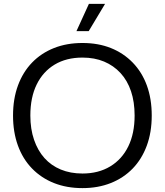

<svg xmlns="http://www.w3.org/2000/svg" viewBox="-20 -958 847 987"><path d="M404 9Q323 9 257.5 -17Q192 -43 144.5 -92Q97 -141 72 -210Q47 -279 47 -364Q47 -450 72.5 -519Q98 -588 145 -636.5Q192 -685 257.5 -711Q323 -737 404 -737Q485 -737 550 -711Q615 -685 662.5 -636Q710 -587 735 -518.5Q760 -450 760 -364Q760 -278 734.5 -209Q709 -140 662 -91.5Q615 -43 549.5 -17Q484 9 404 9ZM404 -66Q486 -66 546.5 -102.5Q607 -139 639.5 -205.5Q672 -272 672 -364Q672 -434 653.5 -489Q635 -544 599.5 -582.5Q564 -621 515 -641.5Q466 -662 404 -662Q321 -662 261 -626Q201 -590 168.5 -523.5Q136 -457 136 -364Q136 -295 155 -239.5Q174 -184 208.5 -145.5Q243 -107 292.5 -86.5Q342 -66 404 -66ZM373 -798 437 -938H520L436 -798Z"/></svg>

Font: Mona Sans ExtraLight
Style: Regular
Weight: 400
Version: Version 2.000